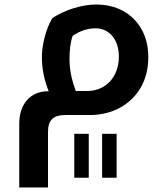

<svg xmlns="http://www.w3.org/2000/svg" viewBox="-20 -508 733 848"><path d="M65 38V320H192V76C192 23 214 0 270 0H377C474 0 557 -44 602 -122C624 -160 635 -206 635 -257C635 -348 594 -421 523 -460C488 -479 448 -488 404 -488C343 -488 267 -465 211 -428C184 -382 165 -314 165 -255C165 -205 175 -155 195 -105H192C114 -105 65 -48 65 38ZM287 -247C287 -284 290 -318 301 -350C334 -372 368 -383 402 -383C462 -383 505 -334 505 -258C505 -168 447 -106 364 -106H315C295 -158 287 -204 287 -247ZM308 83V277H372V83ZM431 83V277H495V83Z"/></svg>

Font: Noto Kufi Arabic SemiBold
Style: Regular
Weight: 600
Designer: Monotype Design Team, David Williams, Khaled Hosny
Foundry: Google LLC
Version: Version 2.109